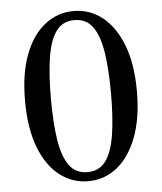

<svg xmlns="http://www.w3.org/2000/svg" viewBox="-53 -785 711 843"><g transform="rotate(-5 302.5 -363.0)"><path d="M302 12Q232 12 176 -31.5Q120 -75 88 -159Q56 -243 56 -363Q56 -484 88 -567.5Q120 -651 176 -694.5Q232 -738 302 -738Q373 -738 428.5 -694.5Q484 -651 516.5 -567.5Q549 -484 549 -363Q549 -243 516.5 -159Q484 -75 428.5 -31.5Q373 12 302 12ZM302 -28Q355 -28 383.5 -68Q412 -108 423.5 -183Q435 -258 435 -363Q435 -468 423.5 -543Q412 -618 383.5 -658Q355 -698 302 -698Q250 -698 221.5 -658Q193 -618 181.5 -543Q170 -468 170 -363Q170 -258 181.5 -183Q193 -108 221.5 -68Q250 -28 302 -28Z"/></g></svg>

Font: Zen Old Mincho SemiBold
Style: Regular
Weight: 600
Version: Version 1.500